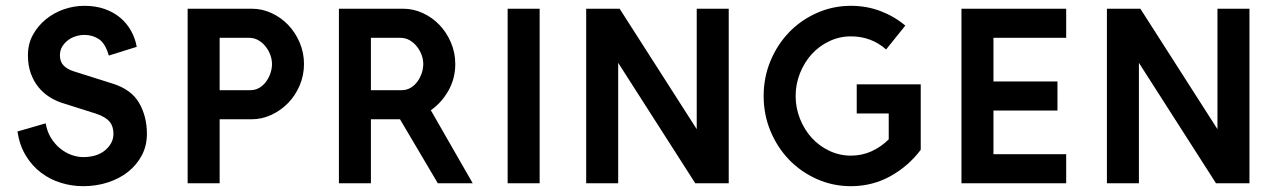

<svg xmlns="http://www.w3.org/2000/svg" viewBox="-20 -630 4395 660"><path d="M485 -170Q485 -129 467.5 -96Q450 -63 420.5 -39.5Q391 -16 351 -3Q311 10 266 10Q227 10 189.5 -1.5Q152 -13 121 -36.5Q90 -60 68.5 -95.5Q47 -131 40 -178L137 -206Q142 -177 155.5 -155.5Q169 -134 187 -119.5Q205 -105 225.5 -97.5Q246 -90 266 -90Q314 -90 342 -114Q370 -138 370 -170Q370 -196 356.5 -212Q343 -228 311 -239L191 -277Q170 -284 149.5 -297Q129 -310 112.5 -330Q96 -350 86 -377.5Q76 -405 76 -440Q76 -479 93 -510Q110 -541 137.5 -563.5Q165 -586 199.5 -598Q234 -610 270 -610Q309 -610 340 -599Q371 -588 393.5 -569Q416 -550 430.5 -524Q445 -498 450 -469L354 -439Q342 -481 320 -495.5Q298 -510 270 -510Q256 -510 241 -505.5Q226 -501 214 -492Q202 -483 194 -470Q186 -457 186 -440Q186 -418 198.5 -405Q211 -392 233 -385L366 -343Q431 -323 458 -276.5Q485 -230 485 -170Z M1025 -410Q1025 -371 1010 -336Q995 -301 970 -275.5Q945 -250 912.5 -235Q880 -220 845 -220H735V0H625V-600H846Q881 -600 913.5 -585Q946 -570 970.5 -544.5Q995 -519 1010 -484Q1025 -449 1025 -410ZM915 -410Q915 -425 909.5 -440.5Q904 -456 893.5 -469.5Q883 -483 868.5 -491.5Q854 -500 836 -500H735V-320H840Q858 -320 872 -328.5Q886 -337 895.5 -350.5Q905 -364 910 -379.5Q915 -395 915 -410Z M1605 0H1485L1355 -220H1255V0H1145V-600H1366Q1401 -600 1433.5 -585Q1466 -570 1490.5 -544.5Q1515 -519 1530 -484Q1545 -449 1545 -410Q1545 -360 1521.5 -318.5Q1498 -277 1461 -251ZM1435 -410Q1435 -425 1429.5 -440.5Q1424 -456 1413.5 -469.5Q1403 -483 1388.5 -491.5Q1374 -500 1356 -500H1255V-320H1360Q1378 -320 1392 -328.5Q1406 -337 1415.5 -350.5Q1425 -364 1430 -379.5Q1435 -395 1435 -410Z M1835 0H1725V-600H1835Z M2485 0H2370L2105 -414V0H1995V-600H2110L2375 -186V-600H2485Z M3145 -115Q3103 -59 3041 -24.5Q2979 10 2905 10Q2843 10 2788 -14.5Q2733 -39 2692.5 -81Q2652 -123 2628.5 -179.5Q2605 -236 2605 -300Q2605 -364 2628.5 -420.5Q2652 -477 2692.5 -519Q2733 -561 2788 -585.5Q2843 -610 2905 -610Q2959 -610 3006.5 -592Q3054 -574 3092 -542L3026 -460Q2975 -505 2905 -505Q2866 -505 2831 -488.5Q2796 -472 2770.5 -444Q2745 -416 2730 -378.5Q2715 -341 2715 -300Q2715 -259 2730 -221.5Q2745 -184 2770.5 -156Q2796 -128 2831 -111.5Q2866 -95 2905 -95Q2943 -95 2976 -110Q3009 -125 3035 -151V-240H2925V-340H3145Z M3645 0H3285V-600H3645V-500H3395V-350H3615V-250H3395V-100H3645Z M4275 0H4160L3895 -414V0H3785V-600H3900L4165 -186V-600H4275Z"/></svg>

Font: Gauge Heavy
Style: Heavy
Weight: 900
Designer: Daniel Pimley
Foundry: Daniel Pimley
Version: Version 2.0